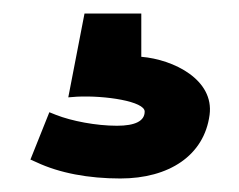

<svg xmlns="http://www.w3.org/2000/svg" viewBox="-20 -34 354 284"><path d="M25 202 34 206C68 222 111 230 158 230C230 230 282 196 290 136C297 84 237 54 189 50V-14H105L81 110L94 109C136 107 194 116 194 131C194 145 180 152 153 152C122 152 86 145 63 136L53 132Z"/></svg>

Font: Charger Pro
Style: ExBdSuExt
Weight: 400
Designer: Jasper
Foundry: Cannot Into Space Fonts
Version: Version 1.09